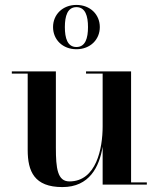

<svg xmlns="http://www.w3.org/2000/svg" viewBox="-20 -750 644 780"><path d="M195.5 -640C195.5 -589 234.5 -550 290.5 -550C346.5 -550 385.5 -589 385.5 -640C385.5 -691 346.5 -730 290.5 -730C234.5 -730 195.5 -691 195.5 -640ZM243.5 -640C243.5 -684.5 254 -721 290.5 -721C327 -721 337.5 -684.5 337.5 -640C337.5 -595 327 -559 290.5 -559C254 -559 243.5 -595 243.5 -640ZM207 -460H28V-451H92.5V-141C92.5 -54 119 10 233.5 10C343.5 10 383.5 -72.5 397 -154V0H576.5V-9H512.5V-460H329.5V-451H397V-236.5C397 -147.5 371.5 -13 262 -13C213.5 -13 207 -66 207 -150Z"/></svg>

Font: Bodoni* 24pt Medium
Style: Regular
Weight: 500
Version: Version 2.3